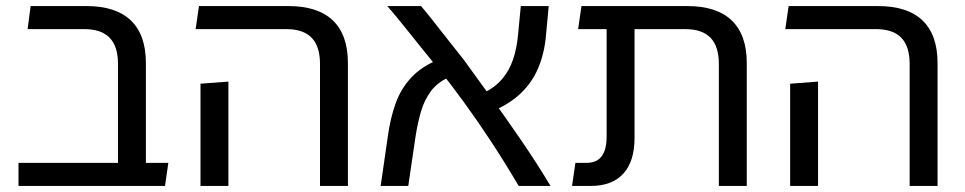

<svg xmlns="http://www.w3.org/2000/svg" viewBox="-20 -613 3183 633"><path d="M369 0V-402Q369 -460 341.5 -488.5Q314 -517 258 -517H71L81 -593H265Q362 -593 411.5 -545.5Q461 -498 461 -405V-66Q457 -48 446.5 -32Q436 -16 423 0ZM41 0V-76H535L524 0Z M1035 0V-402Q1035 -460 1007.5 -488.5Q980 -517 924 -517H625L636 -593H931Q1028 -593 1077.5 -545.5Q1127 -498 1127 -405V0ZM641 0V-337L733 -344V0Z M1690 0Q1646 -75 1600 -145Q1554 -215 1508.5 -277.5Q1463 -340 1419 -394Q1394 -425 1370 -454.5Q1346 -484 1325.5 -510Q1305 -536 1287.5 -557Q1270 -578 1257 -593H1368Q1387 -571 1408 -544Q1429 -517 1454 -485.5Q1479 -454 1509 -416Q1552 -357 1601 -289Q1650 -221 1700 -148Q1750 -75 1795 0ZM1235 0 1259 -166Q1267 -224 1284.5 -272.5Q1302 -321 1336 -357.5Q1370 -394 1427 -417L1457 -357Q1421 -340 1400 -311.5Q1379 -283 1368 -245.5Q1357 -208 1350 -163L1326 0ZM1603 -246 1573 -306Q1611 -324 1635 -352Q1659 -380 1671.5 -417Q1684 -454 1688 -499L1697 -593H1789L1780 -496Q1775 -438 1755 -390Q1735 -342 1697.5 -306Q1660 -270 1603 -246Z M2350 0V-402Q2350 -460 2322.5 -488.5Q2295 -517 2239 -517H1980V-593H2246Q2343 -593 2392.5 -545.5Q2442 -498 2442 -405V0ZM1866 0 1877 -76H1913Q1936 -76 1950.5 -85.5Q1965 -95 1972.5 -114Q1980 -133 1980 -163V-573H2072V-158Q2072 -81 2035 -40.5Q1998 0 1928 0ZM1886 -517 1897 -593H2024V-517Z M2979 0V-402Q2979 -460 2951.5 -488.5Q2924 -517 2868 -517H2569L2580 -593H2875Q2972 -593 3021.5 -545.5Q3071 -498 3071 -405V0ZM2585 0V-337L2677 -344V0Z"/></svg>

Font: Noto Sans Hebrew Thin
Style: Regular
Weight: 400
Version: Version 3.001